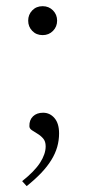

<svg xmlns="http://www.w3.org/2000/svg" viewBox="-20 -462 283 637"><path d="M53.5 139Q94.5 106.5 113 77.8Q131.5 49 131.5 23.5Q131.5 7 123.2 -2.5Q115 -12 104.5 -18.2Q94 -24.5 85.8 -30Q77.5 -35.5 77.5 -43.5Q77 -64 89.5 -76Q102 -88 123 -88Q145.5 -88 160.8 -70.2Q176 -52.5 176 -19.5Q176 3.5 169.8 25.5Q163.5 47.5 150.2 69Q137 90.5 116.5 112Q96 133.5 68.5 155.5ZM121.5 -441.5Q142 -441.5 155.8 -427.5Q169.5 -413.5 169.5 -393.5Q169.5 -373.5 155.8 -359.5Q142 -345.5 121.5 -345.5Q100.5 -345.5 87 -359.5Q73.5 -373.5 73.5 -393.5Q73.5 -413.5 87 -427.5Q100.5 -441.5 121.5 -441.5Z"/></svg>

Font: Newsreader 24pt Light
Style: Regular
Weight: 300
Designer: Hugues Gentile
Foundry: Production Type
Version: Version 1.003